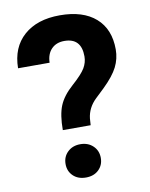

<svg xmlns="http://www.w3.org/2000/svg" viewBox="-83 -782 663 849"><g transform="rotate(-10 249.0 -357.5)"><path d="M169.4 -218.3Q169.4 -286.6 186 -327.1Q202.6 -367.7 246.8 -407Q291 -446.3 305.7 -470.9Q320.3 -495.6 320.3 -522.9Q320.3 -605.5 244.1 -605.5Q208 -605.5 186.3 -583.3Q164.6 -561 163.6 -522H22Q22.9 -615.2 82.3 -668Q141.6 -720.7 244.1 -720.7Q347.7 -720.7 404.8 -670.7Q461.9 -620.6 461.9 -529.3Q461.9 -487.8 443.4 -450.9Q424.8 -414.1 378.4 -369.1L338.9 -331.5Q301.8 -295.9 296.4 -248L294.4 -218.3ZM155.3 -68.4Q155.3 -101.1 177.5 -122.3Q199.7 -143.6 234.4 -143.6Q269 -143.6 291.3 -122.3Q313.5 -101.1 313.5 -68.4Q313.5 -36.1 291.7 -15.1Q270 5.9 234.4 5.9Q198.7 5.9 177 -15.1Q155.3 -36.1 155.3 -68.4Z"/></g></svg>

Font: Vazir
Style: Bold
Weight: 700
Designer: Saber Rastikerdar
Foundry: Saber Rastikerdar
Version: Version 30.0.0